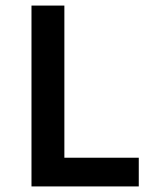

<svg xmlns="http://www.w3.org/2000/svg" viewBox="-20 -669 534 689"><path d="M211 -649V-103H478V0H93V-649Z"/></svg>

Font: Karla
Style: Bold
Weight: 700
Designer: Jonathan Pinhorn
Version: Version 2.004; ttfautohint (v1.8.4.7-5d5b);gftools[0.9.33]